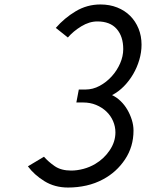

<svg xmlns="http://www.w3.org/2000/svg" viewBox="-20 -830 680 860"><path d="M285 10Q225 10 179 -18.5Q133 -47 105 -85L177 -128Q197 -105 225.5 -85.5Q254 -66 299 -66Q325 -66 353.5 -73.5Q382 -81 407 -96Q446 -119 471.5 -157Q497 -195 497 -237Q497 -263 486.5 -287.5Q476 -312 456.5 -330.5Q437 -349 410.5 -360Q384 -371 352 -371H322L333 -429H363Q396 -429 426.5 -445.5Q457 -462 480.5 -488Q504 -514 518 -546Q532 -578 532 -610Q532 -667 502.5 -700.5Q473 -734 416 -734Q380 -734 344 -712Q308 -690 284 -662L230 -705Q268 -749 319 -779.5Q370 -810 430 -810Q471 -810 505 -796.5Q539 -783 563 -759Q587 -735 600.5 -702Q614 -669 614 -630Q614 -596 604 -562Q594 -528 576.5 -498Q559 -468 535 -443.5Q511 -419 482 -404Q503 -394 520.5 -377Q538 -360 550.5 -338.5Q563 -317 570.5 -293Q578 -269 578 -245Q578 -173 540 -116Q502 -59 442 -27Q407 -8 367 1Q327 10 285 10Z"/></svg>

Font: Gauge
Style: Oblique
Weight: 400
Italic angle: -80°
Designer: Daniel Pimley
Foundry: Daniel Pimley
Version: Version 2.0